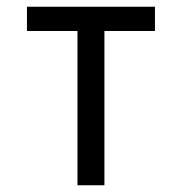

<svg xmlns="http://www.w3.org/2000/svg" viewBox="-20 -550 540 570"><path d="M60 -458V-530H440V-458ZM210 0V-530H290V0Z"/></svg>

Font: Iosevka SS01
Style: Regular
Weight: 400
Monospace: yes
Designer: Belleve Invis
Foundry: Belleve Invis
Version: 2.3.3; ttfautohint (v1.8.3)